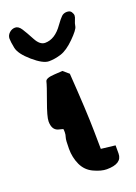

<svg xmlns="http://www.w3.org/2000/svg" viewBox="-129 -692 528 746"><g transform="rotate(-20 135.5 -319.5)"><path d="M122.6 -543.5Q163.6 -543.5 196.3 -590.3Q211.4 -611.3 220.2 -619.6Q229 -627.9 242.2 -627.9Q255.4 -627.9 260.7 -619.6Q266.1 -611.3 266.1 -604.5Q266.1 -597.7 261.2 -586.9Q256.3 -576.2 254.2 -563.2Q252 -550.3 220.5 -519Q189 -487.8 162.8 -479.5Q136.7 -471.2 112.3 -471.2Q87.9 -471.2 48.1 -505.6Q8.3 -540 2.9 -566.7Q-2.4 -593.3 -2.4 -606.2Q-2.4 -619.1 8.1 -629.2Q18.6 -639.2 32.5 -639.2Q46.4 -639.2 57.6 -621.8Q68.8 -604.5 85 -574Q101.1 -543.5 122.6 -543.5ZM147.9 -418Q159.7 -407.7 171.4 -397.9Q182.6 -236.3 183.6 -156.7L184.6 -82.5L243.2 -75.7V-42Q243.2 0 179.7 0Q157.2 0 127 -13.9Q96.7 -27.8 82.5 -58.3Q68.4 -88.9 68.4 -125Q68.4 -161.1 71.8 -171.1Q75.2 -181.2 75.2 -191.4Q75.2 -201.7 74.2 -204.6Q70.8 -205.1 68.8 -206.1Q60.1 -208 53.7 -210Q30.3 -217.8 30.3 -252Q30.3 -271 51.3 -328.4Q72.3 -385.7 75.7 -401.4Q78.6 -414.1 115.2 -416Q131.8 -417 147.9 -418Z"/></g></svg>

Font: Drukaatie burti
Style: Demi
Weight: 600
Version: Version 0.14